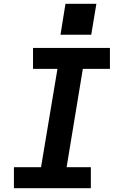

<svg xmlns="http://www.w3.org/2000/svg" viewBox="-20 -986 640 1006"><path d="M53 0V-110H195L281 -625H153V-735H556V-625H414L329 -110H456V0ZM297 -804 323 -966H485L458 -804Z"/></svg>

Font: Iosevka SS04 XBd Ex Obl
Style: Regular
Weight: 800
Width: 7
Italic angle: -9°
Monospace: yes
Designer: Belleve Invis
Foundry: Belleve Invis
Version: Version 19.0.0; ttfautohint (v1.8.4)